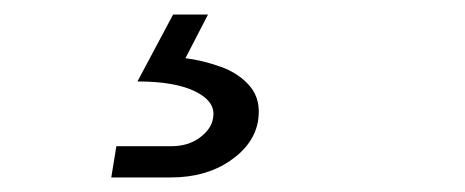

<svg xmlns="http://www.w3.org/2000/svg" viewBox="-20 -46 640 264"><path d="M133 198 140 155H216Q239 155 255 143Q271 131 273 116Q277 94 249 80Q221 66 169 66L218 -26H266L235 34Q259 37 284 46Q309 55 324 73Q339 91 335 119Q330 152 296.5 175Q263 198 215 198Z"/></svg>

Font: NKDuy Mono ExtraLight
Style: Italic
Weight: 200
Italic angle: -9°
Monospace: yes
Designer: NKDuy
Foundry: NKDuy
Version: Version 2.251; ttfautohint (v1.8.4.7-5d5b)